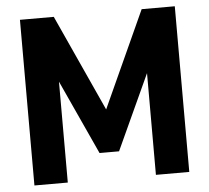

<svg xmlns="http://www.w3.org/2000/svg" viewBox="-51 -759 886 814"><g transform="rotate(-5 392.0 -352.5)"><path d="M63 0V-705H207L413 -253H375L581 -705H722V0H580V-472H598L433 -113H350L185 -473H205V0Z"/></g></svg>

Font: Nunito Sans 12pt ExtraLight
Style: Weight 830 Width 84 Optical size 12.0 YTLC 445
Weight: 830
Width: 4
Designer: Vernon Adams
Foundry: Vernon Adams
Version: Version 3.101;gftools[0.9.27]